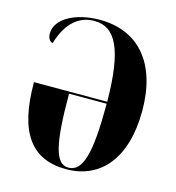

<svg xmlns="http://www.w3.org/2000/svg" viewBox="-109 -818 847 922"><g transform="rotate(15 314.5 -357.5)"><path d="M303 10C475 10 584 -121 584 -355C584 -592 467 -725 275 -725C154 -725 59 -673 59 -600C59 -579 67 -562 84 -558C118 -674 184 -713 250 -713C358 -713 408 -612 410 -354H46V-351C46 -106 128 10 303 10ZM311 0C246 0 223 -95 223 -344H410C410 -96 383 0 311 0Z"/></g></svg>

Font: Noto Serif Display ExtraCondensed Black
Style: Regular
Weight: 900
Width: 2
Designer: Monotype Design Team
Foundry: Monotype Imaging Inc.
Version: Version 2.009